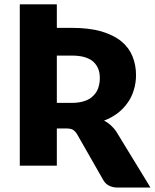

<svg xmlns="http://www.w3.org/2000/svg" viewBox="-20 -756 707 876"><path d="M239.3 -286.6H307.6Q341.8 -286.6 366.7 -295.4Q389.6 -302.7 405.8 -319.3Q422.4 -335.9 428.7 -356Q435.5 -377.4 435.5 -400.4Q435.5 -448.2 404.3 -475.6Q373 -502.4 307.6 -502.4H239.3ZM511.7 -153.8 666.5 99.6H513.7Q494.6 99.6 477.1 90.8Q461.9 83 452.6 67.9L331.5 -144Q323.7 -156.7 312.5 -164.1Q302.2 -169.9 282.7 -169.9H239.3V0H70.3V-736.3H239.3V-628.9H307.6Q385.7 -628.9 442.4 -612.8Q500 -595.2 533.7 -567.4Q568.4 -538.6 584.5 -499Q600.6 -459.5 600.6 -413.1Q600.6 -378.4 590.8 -346.2Q580.6 -312.5 563 -288.1Q543.9 -260.7 517.6 -240.2Q489.3 -218.8 454.6 -205.6Q470.2 -198.2 485.4 -184.6Q501.5 -169.9 511.7 -153.8Z"/></svg>

Font: Lato-ExtraBold
Style: Regular
Weight: 500
Designer: Lukasz Dziedzic with Adam Twardoch and Botio Nikoltchev
Foundry: tyPoland Lukasz Dziedzic
Version: ""